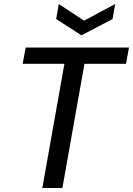

<svg xmlns="http://www.w3.org/2000/svg" viewBox="-20 -937 663 957"><path d="M191 0 301 -619H93L108 -700H623L608 -619H401L291 0ZM554 -917 541 -842 386 -761 260 -842 273 -917 399 -834Z"/></svg>

Font: DM Sans 10pt Medium
Style: Italic
Weight: 500
Italic angle: -10°
Version: Version 4.004;gftools[0.9.30]